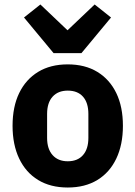

<svg xmlns="http://www.w3.org/2000/svg" viewBox="-20 -824 604 856"><path d="M282 12Q205 12 150 -21.5Q95 -55 65.5 -117Q36 -179 36 -263Q36 -348 65.5 -409Q95 -470 150 -503.5Q205 -537 282 -537Q359 -537 414 -503.5Q469 -470 498.5 -409Q528 -348 528 -263Q528 -179 498.5 -117Q469 -55 414 -21.5Q359 12 282 12ZM282 -105Q326 -105 350 -132.5Q374 -160 374 -209V-316Q374 -366 350 -393Q326 -420 282 -420Q239 -420 214.5 -393Q190 -366 190 -316V-209Q190 -160 214.5 -132.5Q239 -105 282 -105ZM343 -587H219L87 -746L160 -804L281 -689L402 -804L475 -746Z"/></svg>

Font: IBM Plex Sans Var
Style: Regular
Weight: 400
Designer: Mike Abbink, Paul van der Laan, Pieter van Rosmalen
Foundry: Bold Monday
Version: Version 3.000